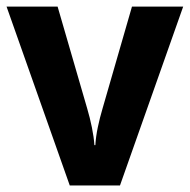

<svg xmlns="http://www.w3.org/2000/svg" viewBox="-20 -566 579 586"><path d="M192.9 0 0 -545.9H155.8L246.1 -234.9Q254.4 -207 260.5 -177Q266.6 -147 268.1 -123H271Q272.5 -148.9 278.6 -178Q284.7 -207 293 -234.9L382.8 -545.9H539.1L346.2 0Z"/></svg>

Font: Droid Sans
Style: Bold
Weight: 700
Foundry: Ascender Corporation
Version: Version 1.00 build 112